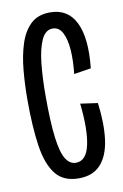

<svg xmlns="http://www.w3.org/2000/svg" viewBox="-80 -717 496 775"><g transform="rotate(-10 168.5 -330.0)"><path d="M180 10Q117 10 85 -31Q53 -72 41.5 -149.5Q30 -227 30 -337Q30 -400 35.5 -459.5Q41 -519 56.5 -566.5Q72 -614 101.5 -642Q131 -670 181 -670Q254 -670 285.5 -605.5Q317 -541 304 -419L234 -408Q240 -461 237 -505.5Q234 -550 220 -577Q206 -604 180 -604Q150 -604 133.5 -567.5Q117 -531 111 -471Q105 -411 105 -342Q105 -233 113 -170Q121 -107 137.5 -80.5Q154 -54 179 -54Q222 -54 235.5 -116.5Q249 -179 237 -286L308 -276Q319 -189 310.5 -125Q302 -61 270 -25.5Q238 10 180 10Z"/></g></svg>

Font: Bricolage Grotesque 48pt Condensed Light
Style: Regular
Weight: 300
Width: 3
Designer: Mathieu Triay
Foundry: Atelier Triay
Version: Version 1.000; ttfautohint (v1.8.4.7-5d5b);gftools[0.9.32]